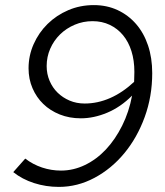

<svg xmlns="http://www.w3.org/2000/svg" viewBox="-20 -725 648 753"><path d="M348 -705Q399 -705 441 -685.5Q483 -666 513.5 -631Q544 -596 560.5 -547Q577 -498 577 -438Q577 -347 547.5 -266Q518 -185 467.5 -124Q417 -63 350.5 -27.5Q284 8 211 8Q160 8 113.5 -7Q67 -22 32 -50Q44 -64 55.5 -76.5Q67 -89 79 -103Q109 -80 145 -68Q181 -56 219 -56Q268 -56 313.5 -78Q359 -100 395.5 -139Q432 -178 459 -232Q486 -286 498 -350Q453 -305 400.5 -283Q348 -261 297 -261Q252 -261 214.5 -276Q177 -291 150 -317Q123 -343 107.5 -379Q92 -415 92 -457Q92 -507 112 -552Q132 -597 166.5 -631Q201 -665 247.5 -685Q294 -705 348 -705ZM507 -443Q507 -488 495.5 -524.5Q484 -561 462.5 -587Q441 -613 410.5 -627.5Q380 -642 343 -642Q306 -642 273 -628Q240 -614 215.5 -590Q191 -566 177 -534Q163 -502 163 -466Q163 -435 174.5 -408Q186 -381 206 -361.5Q226 -342 253 -330.5Q280 -319 312 -319Q363 -319 412 -340.5Q461 -362 506 -404Q506 -414 506.5 -423Q507 -432 507 -443Z"/></svg>

Font: Rosa Sans Light
Style: Italic
Weight: 300
Italic angle: -12°
Designer: Pentagram / MCKL
Foundry: Pentagram / MCKL
Version: Version 1.005;September 16, 2019;FontCreator 11.5.0.2425 64-